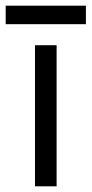

<svg xmlns="http://www.w3.org/2000/svg" viewBox="-48 -655 322 675"><path d="M254 -635H-28V-570H254ZM151 -496H75V0H151Z"/></svg>

Font: Space Text
Style: Regular
Weight: 400
Designer: Florian Karsten (Space Text), Colophon Foundry (Space Mono)
Foundry: Florian Karsten
Version: Version 1.003;PS 001.003;hotconv 1.0.88;makeotf.lib2.5.64775